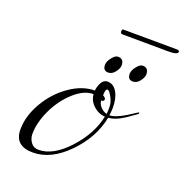

<svg xmlns="http://www.w3.org/2000/svg" viewBox="-147 -962 1065 1111"><g transform="rotate(20 385.0 -406.0)"><path d="M450 -400 444 -402Q444 -381 460.5 -362.5Q477 -344 500 -338Q502 -351 502 -371Q502 -376 502 -382Q502 -410 485 -441Q468 -472 458 -472Q444 -472 444 -432Q450 -430 456 -424Q462 -418 462 -413Q462 -408 457 -404Q452 -400 450 -400ZM496 -320Q456 -322 424.5 -351Q393 -380 390 -420Q331 -420 270.5 -365Q210 -310 173 -231Q136 -152 136 -82Q136 -55 152.5 -31.5Q169 -8 200 -8Q290 -8 381.5 -108Q473 -208 496 -320ZM585 -342Q550 -323 516 -320Q491 -192 388.5 -87Q286 18 174 18Q62 18 62 -84Q62 -166 110.5 -250Q159 -334 236 -388Q313 -442 390 -442Q392 -467 405 -491.5Q418 -516 442 -516Q479 -516 500.5 -479Q522 -442 522 -384Q522 -368 518 -336Q563 -336 662 -404Q671 -410 673.5 -410Q676 -410 676 -406Q676 -402 669.5 -398Q663 -394 644.5 -380.5Q626 -367 614.5 -359.5Q603 -352 585 -342ZM394 -602Q394 -624 414 -648Q432 -672 450 -672Q468 -672 477 -661.5Q486 -651 486 -632Q486 -613 468 -589.5Q450 -566 426 -566Q394 -566 394 -602ZM546 -602Q546 -624 566 -648Q584 -672 602 -672Q620 -672 629 -661.5Q638 -651 638 -632Q638 -613 620 -589.5Q602 -566 578 -566Q546 -566 546 -602ZM712 -800 430 -802Q416 -802 416 -816Q416 -830 424 -830L754 -828Q770 -828 770 -818Q770 -800 712 -800Z"/></g></svg>

Font: Miama
Style: Regular
Weight: 400
Italic angle: 16.5°
Designer: Linus Romer
Foundry: Linus Romer
Version: 0.32